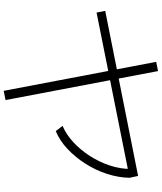

<svg xmlns="http://www.w3.org/2000/svg" viewBox="62 -880 876 1040"><g transform="rotate(90 500.0 -360.0)"><path d="M48 -445 39 -492 933 -670 943 -624ZM472 58 315 -768 365 -778 522 48ZM662 -261Q709 -281 751 -320Q793 -359 825.5 -410Q858 -461 876.5 -517Q895 -573 895 -628L943 -624Q942 -564 922 -502Q902 -440 866.5 -384.5Q831 -329 786 -287Q741 -245 690 -224Z"/></g></svg>

Font: M PLUS 2 Light
Style: Regular
Weight: 300
Designer: Coji Morishita
Foundry: UNDERFOREST DESIGN
Version: Version 1.001